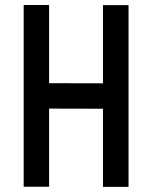

<svg xmlns="http://www.w3.org/2000/svg" viewBox="-20 -726 591 746"><path d="M170.8 -706.5V-402.8L380.1 -402.3V-706H479.4V0H380.1V-303.5L170.8 -304V-0.5H72V-706.5Z"/></svg>

Font: Lineal Thin
Style: Regular
Weight: 200
Designer: Created by Frank Adebiaye with contributions from Anton Moglia & Ariel Martín Pérez
Created by Frank ADEBIAYE with FontF
Foundry: Velvetyne Type Foundry
Version: Version 2.000;Glyphs 3.2 (3227)